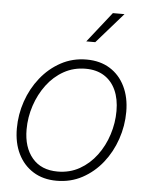

<svg xmlns="http://www.w3.org/2000/svg" viewBox="-53 -788 647 842"><g transform="rotate(5 270.0 -367.0)"><path d="M227.5 9.8Q168 9.8 124.5 -17.3Q81.1 -44.4 57.6 -92.3Q34.2 -140.1 34.2 -203.6Q34.2 -265.1 54.2 -323.5Q74.2 -381.8 111.6 -428.7Q148.9 -475.6 200.2 -503.4Q251.5 -531.2 313 -531.2Q372.6 -531.2 415.8 -504.4Q459 -477.5 482.4 -429.4Q505.9 -381.3 505.9 -317.9Q505.9 -255.9 485.8 -197.3Q465.8 -138.7 428.7 -92Q391.6 -45.4 340.6 -17.8Q289.6 9.8 227.5 9.8ZM228.5 -30.8Q281.7 -30.8 325 -55.2Q368.2 -79.6 399.2 -121.1Q430.2 -162.6 446.5 -213.9Q462.9 -265.1 462.9 -317.9Q462.9 -370.6 445.3 -409.4Q427.7 -448.2 394 -469.5Q360.4 -490.7 312.5 -490.7Q259.8 -490.7 216.6 -466.6Q173.3 -442.4 142.3 -401.1Q111.3 -359.9 94.2 -308.3Q77.1 -256.8 77.1 -203.1Q77.1 -124.5 116.7 -77.6Q156.2 -30.8 228.5 -30.8ZM304.2 -610.4 409.7 -744.1H460.9L343.8 -610.4Z"/></g></svg>

Font: Inter 28pt ExtraLight
Style: Italic
Weight: 250
Italic angle: -9.3988°
Designer: Rasmus Andersson
Foundry: rsms
Version: Version 4.001;git-66647c0bb